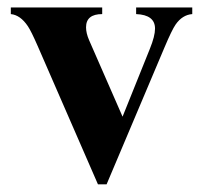

<svg xmlns="http://www.w3.org/2000/svg" viewBox="-20 -476 540 511"><path d="M491.7 -438.5Q465.3 -436.5 447.3 -410.6Q437.5 -396.5 417.5 -349.1L263.7 14.6H240.7L80.1 -354Q63 -393.1 54.2 -406.2Q34.2 -436 8.8 -438.5V-456.1H252V-438.5Q209 -438.5 209 -403.3Q209 -387.7 217.3 -368.7L306.2 -165.5L378.9 -346.2Q392.6 -379.9 392.6 -399.9Q392.6 -436.5 342.3 -438.5V-456.1H491.7Z"/></svg>

Font: Dai Banna SIL Light
Style: Bold
Weight: 700
Designer: Victor Gaultney
Foundry: SIL International
Version: Version 2.001